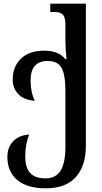

<svg xmlns="http://www.w3.org/2000/svg" viewBox="-20 -780 554 1042"><path d="M20 71Q20 20 51 -13Q82 -46 139 -50Q117 1 117 70Q117 130 144 159Q171 188 226 188Q283 188 309 146Q335 104 335 16V-286Q335 -373 314.5 -411Q294 -449 238 -449Q146 -449 146 -343Q146 -279 169 -233Q111 -237 80 -268.5Q49 -300 49 -348Q49 -419 94 -462Q139 -505 219 -505Q298 -505 335 -459H341Q335 -518 335 -558V-646Q335 -686 321 -700.5Q307 -715 278 -715H253V-760H446V11Q446 121 391 181.5Q336 242 229 242Q126 242 73 196.5Q20 151 20 71Z"/></svg>

Font: Noto Serif Georgian Medium Narrow
Style: Regular
Weight: 500
Width: 4
Designer: Monotype Design team
Foundry: Monotype Imaging Inc.
Version: Version 1.000